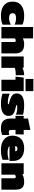

<svg xmlns="http://www.w3.org/2000/svg" viewBox="1657 -2377 730 4084"><g transform="rotate(90 2022.0 -335.0)"><path d="M312 10Q225 10 158 -16.5Q91 -43 53 -98Q15 -153 15 -237Q15 -322 52.5 -376.5Q90 -431 156.5 -457.5Q223 -484 310 -484Q366 -484 413 -476.5Q460 -469 503 -449V-281Q471 -297 436 -304Q401 -311 364 -311Q312 -311 287 -294.5Q262 -278 262 -237Q262 -197 288 -180Q314 -163 366 -163Q403 -163 438 -173.5Q473 -184 505 -201V-25Q462 -6 415 2Q368 10 312 10Z M555 0V-674H797V-456Q817 -467 850.5 -475.5Q884 -484 921 -484Q1022 -484 1069 -437Q1116 -390 1116 -292V0H874V-272Q874 -306 841 -306Q831 -306 817.5 -300Q804 -294 797 -286V0Z M1181 0V-474H1418L1423 -447Q1449 -461 1491.5 -472.5Q1534 -484 1580 -484V-306Q1543 -306 1497 -301Q1451 -296 1423 -286V0Z M1659 -513V-680H1918V-513ZM1676 0V-300H1610L1630 -474H1918V0Z M2192 10Q2124 10 2064 0Q2004 -10 1972 -24V-177Q1996 -165 2028 -156Q2060 -147 2091.5 -142Q2123 -137 2144 -137Q2167 -137 2182.5 -138Q2198 -139 2198 -148Q2198 -156 2182 -161Q2166 -166 2141.5 -172Q2117 -178 2091 -187Q2026 -211 1997 -241.5Q1968 -272 1968 -329Q1968 -405 2031 -444.5Q2094 -484 2224 -484Q2256 -484 2294 -480.5Q2332 -477 2365.5 -472Q2399 -467 2419 -460V-308Q2387 -322 2350 -329.5Q2313 -337 2285 -337Q2271 -337 2254.5 -336.5Q2238 -336 2226.5 -333.5Q2215 -331 2215 -324Q2215 -314 2245.5 -308.5Q2276 -303 2313 -292Q2365 -277 2393.5 -258.5Q2422 -240 2433.5 -213.5Q2445 -187 2445 -148Q2445 -75 2381 -32.5Q2317 10 2192 10Z M2704 10Q2595 10 2548.5 -43Q2502 -96 2502 -186V-300H2445V-474H2502V-567L2744 -616V-474H2841L2836 -300H2744V-199Q2744 -157 2791 -157Q2822 -157 2851 -167V-17Q2820 -4 2785 3Q2750 10 2704 10Z M3161 10Q3077 10 3010.5 -18Q2944 -46 2905 -100.5Q2866 -155 2866 -235Q2866 -348 2933.5 -416Q3001 -484 3135 -484Q3257 -484 3330 -424Q3403 -364 3403 -253V-172H3087Q3102 -153 3136.5 -142.5Q3171 -132 3226 -132Q3271 -132 3313 -139.5Q3355 -147 3379 -156V-26Q3304 10 3161 10ZM3087 -293H3196V-302Q3196 -316 3185 -328.5Q3174 -341 3143 -341Q3113 -341 3100 -327Q3087 -313 3087 -293Z M3453 0V-474H3680L3685 -447Q3711 -461 3755.5 -472.5Q3800 -484 3852 -484Q3937 -484 3975.5 -439.5Q4014 -395 4014 -305V0H3772V-274Q3772 -306 3739 -306Q3729 -306 3715.5 -300Q3702 -294 3695 -286V0Z"/></g></svg>

Font: Kanit Black
Style: Regular
Weight: 900
Designer: Katatrad Team
Foundry: CadsonDemak
Version: Version 2.000; ttfautohint (v1.8.3)